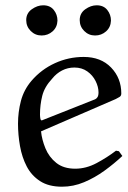

<svg xmlns="http://www.w3.org/2000/svg" viewBox="-20 -693 482 725"><path d="M438 -340Q438 -331 431.5 -327Q425 -323 417 -319L135 -197Q138 -166 151.5 -133Q165 -100 192.5 -78Q220 -56 264 -56Q305 -56 344.5 -77Q384 -98 418 -124L429 -122L442 -104Q411 -75 374.5 -48.5Q338 -22 297.5 -5Q257 12 214 12Q164 12 131.5 -9Q99 -30 81 -64.5Q63 -99 55.5 -141.5Q48 -184 48 -226Q48 -270 59 -312Q70 -354 99 -388Q136 -431 187.5 -454.5Q239 -478 296 -478Q361 -478 399.5 -438Q438 -398 438 -340ZM261 -438Q236 -438 214.5 -427Q193 -416 177 -396Q148 -365 139.5 -331Q131 -297 131 -260Q131 -256 131.5 -251.5Q132 -247 133 -242L137 -238L339 -318Q344 -320 348 -326Q352 -332 352 -344Q352 -365 341 -387Q330 -409 309.5 -423.5Q289 -438 261 -438ZM399 -615Q398 -590 380.5 -574.5Q363 -559 339 -559Q315 -559 298 -576Q281 -593 281 -617Q281 -643 302 -658Q323 -673 345 -673Q371 -673 385 -655.5Q399 -638 399 -615ZM197 -615Q196 -590 178.5 -574.5Q161 -559 137 -559Q113 -559 96 -576Q79 -593 79 -617Q79 -643 100 -658Q121 -673 143 -673Q169 -673 183 -655.5Q197 -638 197 -615Z"/></svg>

Font: Aref Ruqaa Ink
Style: Regular
Weight: 400
Designer: Abdullah Aref
Version: Version 1.005